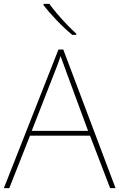

<svg xmlns="http://www.w3.org/2000/svg" viewBox="-20 -972 617 992"><path d="M549 0 445 -271H135L28 0H0L282 -716H307L577 0ZM325 -594Q319 -611 311 -632.5Q303 -654 293 -682Q286 -660 277 -636.5Q268 -613 260 -593L144 -296H435ZM235 -952Q250 -931 274 -902.5Q298 -874 325 -846Q352 -818 374 -798V-792H353Q313 -825 272 -868Q231 -911 205 -945V-952Z"/></svg>

Font: Noto Sans Cherokee Thin
Style: Regular
Weight: 100
Designer: Monotype Design Team
Foundry: Monotype Imaging Inc.
Version: Version 2.001; ttfautohint (v1.8.4.7-5d5b)